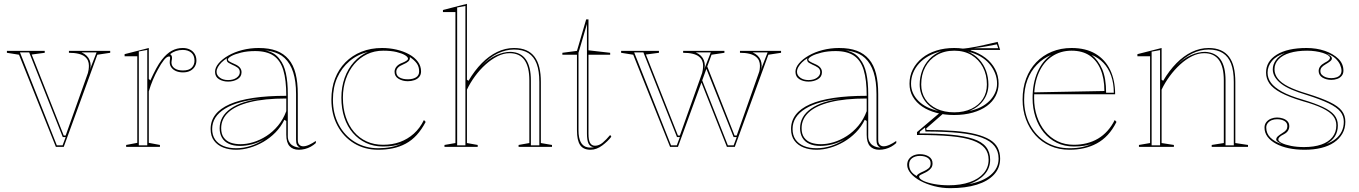

<svg xmlns="http://www.w3.org/2000/svg" viewBox="-20 -765 7080 1000"><path d="M271 0 79 -480 16 -490V-500H213V-490L145 -481L312 -59H322L438 -385Q440 -392 441.5 -402Q443 -412 443 -423Q443 -437 438 -449Q433 -461 421 -470.5Q409 -480 388.5 -485Q368 -490 339 -490V-500H554V-490L487 -480L312 0ZM276 -8H306L322 -51H307L132 -492H84ZM405 -492Q421 -485 431.5 -474.5Q442 -464 447 -451Q452 -438 452 -423Q452 -418 450.5 -411.5Q449 -405 446 -397L483 -492Z M637 0V-10L695 -21V-472H629V-483L755 -515V-354L763 -346Q779 -381 793.5 -408Q808 -435 823 -454Q848 -486 874.5 -500.5Q901 -515 932 -515Q952 -515 968 -507.5Q984 -500 993.5 -485Q1003 -470 1003 -449Q1003 -433 995 -419Q987 -405 971.5 -396.5Q956 -388 933 -388Q913 -388 897.5 -394.5Q882 -401 873 -413Q864 -425 864 -440Q864 -445 864.5 -449Q865 -453 865.5 -457.5Q866 -462 866 -464Q866 -471 861 -471Q849 -471 834 -452.5Q819 -434 802 -402Q789 -379 776.5 -349.5Q764 -320 755 -289V-21L813 -10V0ZM747 -505 703 -497V-8H747ZM932 -505Q913 -505 896.5 -499.5Q880 -494 866 -483Q871 -480 873.5 -475Q876 -470 876 -464Q876 -461 875.5 -457Q875 -453 874 -449Q873 -445 873 -440Q873 -421 889 -409.5Q905 -398 933 -398Q964 -398 978.5 -412.5Q993 -427 993 -449Q993 -477 976 -491Q959 -505 932 -505Z M1327 -515Q1382 -515 1420 -500.5Q1458 -486 1483 -456.5Q1508 -427 1519.5 -382Q1531 -337 1531 -275V-36Q1531 -19 1539 -11Q1547 -3 1559 -3Q1573 -3 1590.5 -11Q1608 -19 1625 -31V-20Q1613 -9 1598.5 -1Q1584 7 1568 11Q1552 15 1537 15Q1505 15 1488 -4Q1471 -23 1471 -63Q1471 -90 1471 -102.5Q1471 -115 1471 -121.5Q1471 -128 1471 -135L1461 -141Q1443 -104 1414.5 -75Q1386 -46 1351.5 -26Q1317 -6 1280.5 4.5Q1244 15 1210 15Q1173 15 1143 3.5Q1113 -8 1095 -32Q1077 -56 1077 -93Q1077 -178 1176 -222Q1275 -266 1471 -266Q1471 -349 1455.5 -400Q1440 -451 1404.5 -475Q1369 -499 1309 -499Q1268 -499 1235.5 -491Q1203 -483 1185 -473Q1167 -463 1167 -455Q1167 -450 1174.5 -445Q1182 -440 1203 -431Q1238 -416 1238 -389Q1238 -365 1217 -352.5Q1196 -340 1168 -340Q1141 -340 1120.5 -352.5Q1100 -365 1100 -391Q1100 -413 1118.5 -435Q1137 -457 1169 -475.5Q1201 -494 1242 -504.5Q1283 -515 1327 -515ZM1471 -252Q1357 -252 1281.5 -233Q1206 -214 1169 -179.5Q1132 -145 1132 -97Q1132 -67 1145.5 -48.5Q1159 -30 1181.5 -22Q1204 -14 1233 -14Q1264 -14 1299 -24.5Q1334 -35 1367.5 -56.5Q1401 -78 1428 -110.5Q1455 -143 1471 -186ZM1210 7Q1249 7 1287 -5.5Q1325 -18 1357 -40Q1326 -22 1293 -13.5Q1260 -5 1230 -5Q1196 -5 1172 -16Q1148 -27 1136 -48Q1124 -69 1124 -97Q1124 -159 1181 -199Q1238 -239 1342 -251Q1219 -240 1152 -199Q1085 -158 1085 -93Q1085 -61 1100 -39Q1115 -17 1143 -5Q1171 7 1210 7ZM1360 -503Q1385 -498 1404 -487Q1423 -476 1437 -456Q1459 -429 1469 -383.5Q1479 -338 1479 -275V-56Q1479 -40 1485 -28Q1491 -16 1501 -9Q1511 -2 1523 1Q1527 2 1532.5 3Q1538 4 1543 4Q1531 -2 1526.5 -11Q1522 -20 1522 -37V-275Q1522 -342 1507 -388.5Q1492 -435 1462 -463Q1448 -476 1431.5 -484Q1415 -492 1397 -496.5Q1379 -501 1360 -503ZM1168 -348Q1195 -348 1212 -360Q1229 -372 1229 -389Q1229 -405 1216.5 -413.5Q1204 -422 1189 -428Q1181 -432 1172 -437Q1163 -442 1162 -449Q1159 -455 1163 -462Q1146 -452 1134 -440Q1122 -428 1115 -415.5Q1108 -403 1108 -391Q1108 -373 1125 -360.5Q1142 -348 1168 -348Z M1950 15Q1879 15 1824 -18.5Q1769 -52 1737.5 -111Q1706 -170 1706 -246Q1706 -307 1725 -356Q1744 -405 1779 -440.5Q1814 -476 1862.5 -495.5Q1911 -515 1970 -515Q2009 -515 2045.5 -506.5Q2082 -498 2111 -482Q2140 -466 2156.5 -443.5Q2173 -421 2173 -393Q2173 -376 2163.5 -364.5Q2154 -353 2138 -347.5Q2122 -342 2104 -342Q2077 -342 2056 -354.5Q2035 -367 2035 -391Q2035 -406 2045.5 -418.5Q2056 -431 2076 -438Q2105 -450 2105 -459Q2105 -468 2089.5 -477.5Q2074 -487 2045.5 -494Q2017 -501 1976 -501Q1930 -501 1891.5 -482.5Q1853 -464 1825 -431Q1797 -398 1781.5 -353.5Q1766 -309 1766 -256Q1766 -201 1781 -156Q1796 -111 1823.5 -78.5Q1851 -46 1889.5 -28.5Q1928 -11 1975 -11Q2023 -11 2063 -25.5Q2103 -40 2135 -68.5Q2167 -97 2188 -140L2197 -130Q2176 -90 2150.5 -62Q2125 -34 2093.5 -17Q2062 0 2026 7.5Q1990 15 1950 15ZM2114 -468 2115 -464Q2115 -453 2106.5 -445Q2098 -437 2079 -429Q2044 -415 2044 -391Q2044 -371 2061 -361.5Q2078 -352 2104 -352Q2130 -352 2146.5 -362Q2163 -372 2163 -393Q2163 -405 2160 -415.5Q2157 -426 2150.5 -435Q2144 -444 2134.5 -452.5Q2125 -461 2114 -468ZM1714 -246Q1714 -173 1744.5 -115.5Q1775 -58 1828.5 -25.5Q1882 7 1950 7Q1984 7 2015.5 1Q2047 -5 2072 -18Q2054 -10 2029.5 -6Q2005 -2 1975 -2Q1926 -2 1886.5 -20.5Q1847 -39 1818 -72.5Q1789 -106 1773.5 -152.5Q1758 -199 1758 -256Q1758 -312 1775 -359.5Q1792 -407 1823.5 -442Q1855 -477 1897 -495Q1841 -481 1800 -446Q1759 -411 1736.5 -360.5Q1714 -310 1714 -246Z M2855 -10V0H2681V-10L2737 -20V-346Q2737 -417 2711.5 -452.5Q2686 -488 2634 -488Q2603 -488 2571 -472Q2539 -456 2509 -429Q2479 -402 2454 -368Q2429 -334 2412 -298V-20L2468 -10V0H2295V-10L2352 -20V-702H2287V-713L2412 -745V-350L2420 -344Q2452 -398 2489.5 -436Q2527 -474 2569.5 -494.5Q2612 -515 2657 -515Q2694 -515 2720.5 -503.5Q2747 -492 2764 -469.5Q2781 -447 2789 -414Q2797 -381 2797 -338V-20ZM2361 -8H2404V-734L2361 -726ZM2745 -8H2789V-338Q2789 -396 2775 -433Q2761 -470 2732 -488.5Q2703 -507 2657 -507Q2615 -507 2572 -486.5Q2529 -466 2488 -422Q2526 -460 2564.5 -477.5Q2603 -495 2639 -495Q2693 -493 2719 -455.5Q2745 -418 2745 -346Z M3056 15Q3018 15 3001.5 -9.5Q2985 -34 2985 -86V-480H2909V-490L2985 -500L3033 -664H3045V-503L3158 -490V-480H3045V-69Q3045 -35 3053.5 -20.5Q3062 -6 3079 -6Q3100 -6 3119 -22Q3138 -38 3158 -62L3164 -53Q3155 -41 3143 -29.5Q3131 -18 3117 -7.5Q3103 3 3087.5 9Q3072 15 3056 15ZM3074 2Q3054 0 3045.5 -17Q3037 -34 3037 -69V-640L2993 -490V-86Q2993 -66 2996 -51Q2999 -36 3004.5 -25Q3010 -14 3019 -7Q3028 0 3039 2Q3048 4 3056.5 3.5Q3065 3 3074 2Z M3660 -428 3806 -59H3817L3932 -385Q3935 -392 3936.5 -402Q3938 -412 3938 -423Q3938 -437 3933 -449Q3928 -461 3915.5 -470.5Q3903 -480 3883 -485Q3863 -490 3834 -490V-500H4048V-490L3982 -480L3807 0H3766L3629 -346ZM3470 0 3278 -480 3215 -490V-500H3412V-490L3344 -481L3511 -59H3521L3637 -385Q3639 -392 3640.5 -402Q3642 -412 3642 -423Q3642 -437 3637 -449Q3632 -461 3620 -470.5Q3608 -480 3587.5 -485Q3567 -490 3538 -490V-500H3753V-490L3686 -480L3511 0ZM3475 -8H3505L3521 -51H3506L3331 -492H3283ZM3604 -492Q3620 -485 3630.5 -474.5Q3641 -464 3646 -451Q3651 -438 3651 -423Q3651 -418 3649.5 -411.5Q3648 -405 3645 -397L3682 -492ZM3635 -352 3771 -8H3801L3817 -51H3801L3657 -412ZM3900 -492Q3916 -485 3926.5 -474.5Q3937 -464 3942 -451Q3947 -438 3947 -423Q3947 -418 3945.5 -411.5Q3944 -405 3941 -397L3978 -492Z M4350 -515Q4405 -515 4443 -500.5Q4481 -486 4506 -456.5Q4531 -427 4542.5 -382Q4554 -337 4554 -275V-36Q4554 -19 4562 -11Q4570 -3 4582 -3Q4596 -3 4613.5 -11Q4631 -19 4648 -31V-20Q4636 -9 4621.5 -1Q4607 7 4591 11Q4575 15 4560 15Q4528 15 4511 -4Q4494 -23 4494 -63Q4494 -90 4494 -102.5Q4494 -115 4494 -121.5Q4494 -128 4494 -135L4484 -141Q4466 -104 4437.5 -75Q4409 -46 4374.5 -26Q4340 -6 4303.5 4.5Q4267 15 4233 15Q4196 15 4166 3.5Q4136 -8 4118 -32Q4100 -56 4100 -93Q4100 -178 4199 -222Q4298 -266 4494 -266Q4494 -349 4478.5 -400Q4463 -451 4427.5 -475Q4392 -499 4332 -499Q4291 -499 4258.5 -491Q4226 -483 4208 -473Q4190 -463 4190 -455Q4190 -450 4197.5 -445Q4205 -440 4226 -431Q4261 -416 4261 -389Q4261 -365 4240 -352.5Q4219 -340 4191 -340Q4164 -340 4143.5 -352.5Q4123 -365 4123 -391Q4123 -413 4141.5 -435Q4160 -457 4192 -475.5Q4224 -494 4265 -504.5Q4306 -515 4350 -515ZM4494 -252Q4380 -252 4304.5 -233Q4229 -214 4192 -179.5Q4155 -145 4155 -97Q4155 -67 4168.5 -48.5Q4182 -30 4204.5 -22Q4227 -14 4256 -14Q4287 -14 4322 -24.5Q4357 -35 4390.5 -56.5Q4424 -78 4451 -110.5Q4478 -143 4494 -186ZM4233 7Q4272 7 4310 -5.5Q4348 -18 4380 -40Q4349 -22 4316 -13.5Q4283 -5 4253 -5Q4219 -5 4195 -16Q4171 -27 4159 -48Q4147 -69 4147 -97Q4147 -159 4204 -199Q4261 -239 4365 -251Q4242 -240 4175 -199Q4108 -158 4108 -93Q4108 -61 4123 -39Q4138 -17 4166 -5Q4194 7 4233 7ZM4383 -503Q4408 -498 4427 -487Q4446 -476 4460 -456Q4482 -429 4492 -383.5Q4502 -338 4502 -275V-56Q4502 -40 4508 -28Q4514 -16 4524 -9Q4534 -2 4546 1Q4550 2 4555.5 3Q4561 4 4566 4Q4554 -2 4549.5 -11Q4545 -20 4545 -37V-275Q4545 -342 4530 -388.5Q4515 -435 4485 -463Q4471 -476 4454.5 -484Q4438 -492 4420 -496.5Q4402 -501 4383 -503ZM4191 -348Q4218 -348 4235 -360Q4252 -372 4252 -389Q4252 -405 4239.5 -413.5Q4227 -422 4212 -428Q4204 -432 4195 -437Q4186 -442 4185 -449Q4182 -455 4186 -462Q4169 -452 4157 -440Q4145 -428 4138 -415.5Q4131 -403 4131 -391Q4131 -373 4148 -360.5Q4165 -348 4191 -348Z M4929 215Q4886 215 4845.5 204.5Q4805 194 4773.5 177Q4742 160 4723.5 138Q4705 116 4705 94Q4705 76 4714 63.5Q4723 51 4738 44.5Q4753 38 4771 38Q4799 38 4818 50.5Q4837 63 4837 86Q4837 101 4829.5 110.5Q4822 120 4812 126.5Q4802 133 4791.5 137.5Q4781 142 4774 146Q4767 150 4767 155Q4767 166 4788.5 176.5Q4810 187 4845.5 193.5Q4881 200 4921 200Q4984 200 5031 183.5Q5078 167 5103.5 137Q5129 107 5129 67Q5129 31 5109 6.5Q5089 -18 5046 -33.5Q5003 -49 4931.5 -55.5Q4860 -62 4756 -62V-77L4880 -182L4892 -173L4804 -96L4806 -88Q4889 -88 4952.5 -83Q5016 -78 5061 -66.5Q5106 -55 5134.5 -38Q5163 -21 5176 4Q5189 29 5189 61Q5189 110 5157 144.5Q5125 179 5067 197Q5009 215 4929 215ZM4949 -166Q4899 -166 4856.5 -177.5Q4814 -189 4783 -210Q4752 -231 4734.5 -261Q4717 -291 4717 -329Q4717 -370 4734.5 -404Q4752 -438 4783 -463Q4814 -488 4856.5 -501.5Q4899 -515 4950 -515Q4998 -515 5039.5 -501.5Q5081 -488 5113 -463.5Q5145 -439 5163 -405Q5181 -371 5181 -329Q5181 -295 5165.5 -265Q5150 -235 5120 -213Q5090 -191 5046.5 -178.5Q5003 -166 4949 -166ZM4950 -180Q5001 -180 5039.5 -198.5Q5078 -217 5099 -249.5Q5120 -282 5120 -325Q5120 -376 5099 -415.5Q5078 -455 5040 -478Q5002 -501 4950 -501Q4898 -501 4859 -478Q4820 -455 4799 -415.5Q4778 -376 4778 -325Q4778 -282 4799 -249.5Q4820 -217 4859 -198.5Q4898 -180 4950 -180ZM5036 -491 4983 -511Q5004 -512 5024 -515Q5044 -518 5064.5 -522Q5085 -526 5104.5 -530.5Q5124 -535 5142 -539Q5160 -543 5176 -547L5189 -505H5036ZM4755 152Q4755 147 4763.5 141Q4772 135 4793 126Q4806 120 4816.5 111.5Q4827 103 4827 86Q4827 67 4811.5 57Q4796 47 4771 47Q4747 47 4731 58.5Q4715 70 4715 92Q4715 100 4717 108.5Q4719 117 4724 125Q4729 133 4736.5 139.5Q4744 146 4755 152ZM5027 194Q5063 187 5091.5 175Q5120 163 5140 146Q5160 129 5170.5 108Q5181 87 5181 61Q5181 23 5160 -4Q5139 -31 5094 -48Q5049 -65 4976.5 -72.5Q4904 -80 4800 -80L4798 -101L4772 -80L4769 -70Q4864 -70 4933.5 -63.5Q5003 -57 5048.5 -42Q5094 -27 5115.5 0Q5137 27 5137 67Q5137 112 5107 144.5Q5077 177 5027 194ZM4867 -187Q4821 -205 4795.5 -242Q4770 -279 4770 -325Q4770 -362 4782.5 -396Q4795 -430 4820 -457Q4845 -484 4883 -499Q4845 -489 4815.5 -472.5Q4786 -456 4766 -433.5Q4746 -411 4735.5 -384.5Q4725 -358 4725 -329Q4725 -303 4735 -280.5Q4745 -258 4764 -239Q4783 -220 4809.5 -207Q4836 -194 4867 -187ZM5029 -187Q5062 -194 5088 -207Q5114 -220 5133 -239Q5152 -258 5162.5 -281Q5173 -304 5173 -329Q5173 -358 5162.5 -384Q5152 -410 5133 -432.5Q5114 -455 5085 -471.5Q5056 -488 5019 -497Q5056 -482 5080 -455.5Q5104 -429 5116 -395.5Q5128 -362 5128 -325Q5128 -279 5102 -242.5Q5076 -206 5029 -187ZM5052 -514H5179L5172 -534Q5148 -529 5117 -523.5Q5086 -518 5052 -514Z M5561 -515Q5635 -515 5685.5 -485Q5736 -455 5762 -401Q5788 -347 5788 -274H5366V-284L5732 -291Q5732 -357 5712 -404Q5692 -451 5654.5 -476Q5617 -501 5561 -501Q5504 -501 5459.5 -471.5Q5415 -442 5390.5 -386.5Q5366 -331 5366 -254Q5366 -203 5381 -158.5Q5396 -114 5423 -81Q5450 -48 5488 -29.5Q5526 -11 5573 -11Q5608 -11 5640 -19Q5672 -27 5699 -43Q5726 -59 5748 -83.5Q5770 -108 5786 -140L5795 -130Q5775 -90 5749.5 -62.5Q5724 -35 5692.5 -18Q5661 -1 5625.5 7Q5590 15 5551 15Q5495 15 5450 -5Q5405 -25 5373 -60.5Q5341 -96 5323.5 -143.5Q5306 -191 5306 -246Q5306 -307 5324.5 -356Q5343 -405 5377 -440.5Q5411 -476 5458 -495.5Q5505 -515 5561 -515ZM5314 -246Q5314 -173 5344.5 -115.5Q5375 -58 5428 -25.5Q5481 7 5551 7Q5588 7 5617.5 0.5Q5647 -6 5670 -18Q5653 -10 5628 -6Q5603 -2 5573 -2Q5524 -2 5484 -21.5Q5444 -41 5416 -75.5Q5388 -110 5373 -155.5Q5358 -201 5358 -254Q5358 -332 5384 -390.5Q5410 -449 5455 -479Q5412 -461 5380 -427.5Q5348 -394 5331 -348.5Q5314 -303 5314 -246ZM5741 -282H5781Q5781 -332 5767 -371Q5753 -410 5727.5 -437Q5702 -464 5666 -479Q5700 -452 5720.5 -405Q5741 -358 5741 -282Z M6480 -10V0H6291V-10L6354 -20V-346Q6354 -417 6328.5 -452.5Q6303 -488 6252 -488Q6220 -488 6188 -472Q6156 -456 6126.5 -429Q6097 -402 6072 -368Q6047 -334 6030 -298V-20L6094 -10V0H5912V-10L5970 -20V-472H5904V-483L6030 -515V-350L6038 -344Q6070 -398 6107.5 -436Q6145 -474 6187.5 -494.5Q6230 -515 6275 -515Q6311 -515 6337.5 -503.5Q6364 -492 6381 -469.5Q6398 -447 6406 -414Q6414 -381 6414 -338V-20ZM5978 -8H6022V-504L5978 -496ZM6363 -8H6406V-338Q6406 -396 6392 -433Q6378 -470 6349 -488.5Q6320 -507 6275 -507Q6232 -507 6189.5 -486.5Q6147 -466 6106 -422Q6143 -460 6182 -477.5Q6221 -495 6257 -495Q6311 -492 6337 -455Q6363 -418 6363 -346Z M6775 15Q6730 15 6692 7Q6654 -1 6625.5 -16.5Q6597 -32 6581.5 -53Q6566 -74 6566 -101Q6566 -117 6575.5 -129Q6585 -141 6600 -147Q6615 -153 6631 -153Q6647 -153 6662 -148Q6677 -143 6686 -133Q6695 -123 6695 -108Q6695 -95 6688.5 -84.5Q6682 -74 6669 -67Q6651 -58 6644.5 -51.5Q6638 -45 6638 -38Q6638 -29 6656 -20Q6674 -11 6704.5 -5Q6735 1 6772 1Q6824 1 6861.5 -12Q6899 -25 6919.5 -50.5Q6940 -76 6940 -112Q6940 -140 6923.5 -161Q6907 -182 6868.5 -201Q6830 -220 6762 -239Q6692 -260 6650.5 -282.5Q6609 -305 6591.5 -330.5Q6574 -356 6574 -387Q6574 -446 6630 -480.5Q6686 -515 6785 -515Q6837 -515 6880.5 -500Q6924 -485 6950.5 -459Q6977 -433 6977 -397Q6977 -381 6968 -370Q6959 -359 6944.5 -354Q6930 -349 6914 -349Q6901 -349 6889.5 -352Q6878 -355 6868.5 -360.5Q6859 -366 6853.5 -375Q6848 -384 6848 -395Q6848 -421 6879 -438Q6895 -446 6901 -452Q6907 -458 6907 -464Q6907 -470 6897 -477Q6887 -484 6869.5 -489.5Q6852 -495 6831 -498Q6810 -501 6788 -501Q6736 -501 6698 -489.5Q6660 -478 6639 -456Q6618 -434 6618 -404Q6618 -378 6635.5 -355.5Q6653 -333 6690.5 -314Q6728 -295 6789 -277Q6863 -254 6906.5 -233Q6950 -212 6968.5 -188Q6987 -164 6987 -131Q6987 -96 6971.5 -69Q6956 -42 6928 -23Q6900 -4 6861 5.5Q6822 15 6775 15ZM6656 -14Q6641 -22 6634 -27.5Q6627 -33 6627 -38Q6627 -48 6636.5 -56Q6646 -64 6659 -72Q6674 -81 6679.5 -89Q6685 -97 6685 -108Q6685 -126 6669.5 -135Q6654 -144 6631 -144Q6616 -144 6603.5 -139Q6591 -134 6583 -124Q6575 -114 6575 -101Q6575 -70 6596.5 -48.5Q6618 -27 6656 -14ZM6888 -15Q6916 -25 6936.5 -41.5Q6957 -58 6968 -80.5Q6979 -103 6979 -131Q6979 -161 6961 -183.5Q6943 -206 6901 -226.5Q6859 -247 6787 -270Q6740 -284 6706.5 -298.5Q6673 -313 6652 -329.5Q6631 -346 6620 -364.5Q6609 -383 6609 -404Q6609 -429 6625 -451.5Q6641 -474 6673 -489Q6628 -475 6605 -447.5Q6582 -420 6582 -387Q6582 -358 6599.5 -334Q6617 -310 6656.5 -288Q6696 -266 6765 -246Q6829 -227 6869.5 -208Q6910 -189 6929 -166.5Q6948 -144 6948 -112Q6948 -79 6932.5 -54.5Q6917 -30 6888 -15ZM6914 -358Q6928 -358 6940.5 -362Q6953 -366 6960 -375Q6967 -384 6967 -397Q6967 -411 6959.5 -428Q6952 -445 6935 -461Q6918 -477 6889 -486Q6905 -478 6911 -472.5Q6917 -467 6917 -461Q6917 -453 6907.5 -445.5Q6898 -438 6884 -430Q6870 -422 6863.5 -414Q6857 -406 6857 -395Q6857 -383 6865 -375Q6873 -367 6885.5 -362.5Q6898 -358 6914 -358Z"/></svg>

Font: Kalnia Glaze Thin Light
Style: Regular
Weight: 300
Version: Version 1.110